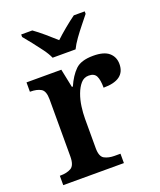

<svg xmlns="http://www.w3.org/2000/svg" viewBox="-141 -855 786 943"><g transform="rotate(-20 251.5 -383.0)"><path d="M25 0V-49H28Q62 -49 84 -61.5Q106 -74 106 -121V-419Q106 -463 85 -475Q64 -487 31 -487H28V-536H210L230 -439H235Q257 -489 286.5 -518Q316 -547 380 -547Q436 -547 462 -524.5Q488 -502 488 -465Q488 -382 375 -382Q375 -423 365 -443Q355 -463 326 -463Q301 -463 284.5 -444Q268 -425 257 -395.5Q246 -366 241.5 -332.5Q237 -299 237 -270V-116Q237 -72 258.5 -60.5Q280 -49 311 -49H342V0ZM190 -606Q180 -629 160.5 -655.5Q141 -682 120.5 -708Q100 -734 84 -753V-766H142Q166 -749 196.5 -723Q227 -697 250 -676Q272 -697 303.5 -723Q335 -749 359 -766H416V-753Q401 -734 380 -708Q359 -682 340 -655.5Q321 -629 310 -606Z"/></g></svg>

Font: Noto Serif Myanmar SemiBold
Style: Regular
Weight: 600
Designer: Ben Mitchell and the Monotype Design Team
Foundry: Monotype Imaging Inc.
Version: Version 2.106; ttfautohint (v1.8.4.7-5d5b)